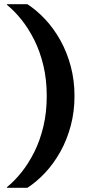

<svg xmlns="http://www.w3.org/2000/svg" viewBox="-20 -770 431 920"><path d="M204 -310Q204 -232 188 -164.5Q172 -97 144.5 -42Q117 13 83 55.5Q49 98 13 127V130H111Q156 101 197 57Q238 13 269.5 -43.5Q301 -100 319 -167.5Q337 -235 337 -310Q337 -385 319 -452.5Q301 -520 269.5 -576.5Q238 -633 197 -677Q156 -721 111 -750H13V-747Q49 -718 83 -675.5Q117 -633 144.5 -578Q172 -523 188 -455.5Q204 -388 204 -310Z"/></svg>

Font: Roboto Serif 20pt SemiBold
Style: Regular
Weight: 600
Version: Version 1.008